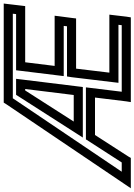

<svg xmlns="http://www.w3.org/2000/svg" viewBox="56 -852 739 1056"><g transform="rotate(-90 426.0 -324.5)"><path d="M862 0 870 -68 873 -93H848H554L576 -276H827H852L855 -301L864 -369L867 -394H842H591L611 -556H895H920L923 -581L931 -649L934 -674H909H404H389L381 -661L-57 -12L-82 25H-40H69H85L93 11L211 -172H417L396 0L392 25H417H833H858L862 0ZM815 -25H449L470 -197L473 -222H448H202H187L178 -208L60 -25H9L413 -624H878L876 -606H592H567L564 -581L538 -369L535 -344H560H811L809 -326H558H533L529 -301L501 -68L498 -43H523H817L815 -25ZM431 -289H285L456 -556H464L431 -289ZM478 -264 517 -581 520 -606H495H447H432L423 -592L220 -275L197 -239H238H450H475L478 -264Z"/></g></svg>

Font: Gamestation Display Outline
Style: Italic
Weight: 400
Designer: Jonas Hecksher
Foundry: Jonas Hecksher, Playtypeª, e-types AS
Version: Version 1.003